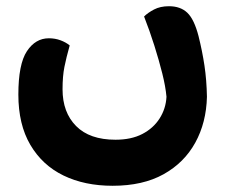

<svg xmlns="http://www.w3.org/2000/svg" viewBox="-20 -358 732 617"><path d="M515 -47Q512 -80 501.5 -122Q491 -164 476 -211.5Q461 -259 443 -305Q455 -317 475 -327.5Q495 -338 523 -338Q560 -338 582 -317Q604 -296 618 -242Q630 -194 637 -147.5Q644 -101 645 -47Q643 36 607.5 100.5Q572 165 505.5 202Q439 239 342 239Q252 239 184 206Q116 173 77.5 107.5Q39 42 39 -54Q39 -152 66.5 -193.5Q94 -235 137 -235Q157 -235 174.5 -228.5Q192 -222 204 -212Q193 -173 187 -143Q181 -113 181 -71Q181 3 224.5 47Q268 91 351 91Q402 91 437.5 72.5Q473 54 493 22.5Q513 -9 515 -47Z"/></svg>

Font: Baloo Bhaijaan 2
Style: Bold
Weight: 700
Designer: Sanskriti Dholi, Noopur Datye and Ek Type
Foundry: Ek Type
Version: Version 1.701